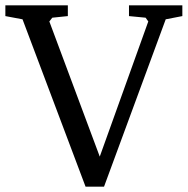

<svg xmlns="http://www.w3.org/2000/svg" viewBox="-43 -691 700 716"><path d="M-23 -631V-671H210V-631L152 -625L141 -611L329 -107L510 -611L500 -625L438 -631V-671H637V-631L575 -619L345 5H276L41 -619Z"/></svg>

Font: Khartiya
Style: Regular
Weight: 500
Version: Version 1.0.1